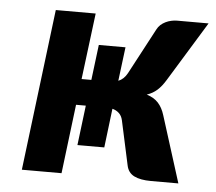

<svg xmlns="http://www.w3.org/2000/svg" viewBox="-42 -529 645 574"><g transform="rotate(5 281.0 -242.0)"><path d="M407.7 -453.1Q411.6 -460.9 418.2 -466.8Q424.8 -472.7 432.9 -476.6Q440.9 -480.5 449.7 -482.4Q458.5 -484.4 466.8 -484.4H561.5L451.7 -305.2Q439.9 -285.6 426.8 -273.9Q413.6 -262.2 396 -256.3Q418 -249.5 430.7 -235.6Q443.4 -221.7 450.2 -199.7L513.2 0H431.2Q398.9 0 380.4 -9.3Q361.8 -18.6 357.4 -40.5L328.6 -173.3Q325.7 -186.5 317.4 -194.3Q309.1 -202.1 297.4 -205.1L283.2 -87.9H202.6L217.3 -207.5H188L162.6 0H43.5L103 -484.4H222.7L197.8 -285.6H227.1L240.2 -391.6H320.3L307.6 -290Q324.2 -296.4 334.5 -315.4Z"/></g></svg>

Font: Carlito
Style: Bold Italic
Weight: 700
Italic angle: -7°
Designer: Lukasz Dziedzic
Foundry: tyPoland Lukasz Dziedzic
Version: Version 1.104